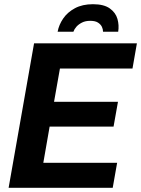

<svg xmlns="http://www.w3.org/2000/svg" viewBox="-20 -893 671 913"><path d="M21 0 142 -687H631L610 -567H265L237 -409H541L520 -291H216L186 -119H537L516 0ZM254 -742Q260 -775 280.5 -805Q301 -835 336.5 -854Q372 -873 422 -873Q474 -873 502 -853Q530 -833 538.5 -803Q547 -773 542 -742H470Q470 -754 464.5 -765.5Q459 -777 446 -785.5Q433 -794 409 -794Q386 -794 369.5 -785.5Q353 -777 343 -765.5Q333 -754 329 -742Z"/></svg>

Font: Archivo SemiCondensed
Style: Bold Italic
Weight: 700
Width: 4
Italic angle: -10°
Designer: Hector Gatti
Foundry: Omnibus-Type
Version: Version 2.001